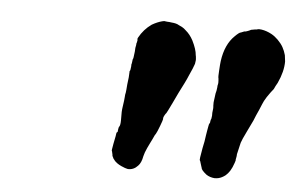

<svg xmlns="http://www.w3.org/2000/svg" viewBox="-37 -713 758 491"><g transform="rotate(5 341.5 -467.0)"><path d="M366 -662Q368 -662 374 -661Q379 -661 385 -660Q398 -659 404 -655Q407 -654 412.5 -651Q418 -648 423 -643Q434 -634 442 -619Q453 -597 454 -582Q455 -578 455 -575Q456 -570 454 -560Q450 -548 442 -531Q437 -520 437 -519.5Q437 -519 432 -509Q418 -482 406 -456Q394 -431 392 -428Q390 -426 389 -424Q384 -416 385 -412Q385 -410 379 -394Q373 -378 370 -373Q367 -369 365.5 -365Q364 -361 362 -357.5Q360 -354 357.5 -348.5Q355 -343 351 -335Q345 -322 343 -313Q340 -296 332 -288Q321 -276 306 -277Q300 -278 289 -283Q276 -289 270 -297Q269 -299 268.5 -299Q268 -299 266.5 -302.5Q265 -306 264.5 -306.5Q264 -307 264 -310L262 -319Q260 -318 264 -338Q266 -347 268 -358Q269 -367 270 -368L272 -369Q272 -371 273 -377Q274 -383 275 -383Q278 -387 278 -400Q278 -403 278 -410Q278 -417 278 -417Q278 -417 278 -417.5Q278 -418 278 -421Q278 -424 278.5 -428Q279 -432 280 -439Q282 -452 282.5 -460Q283 -468 283.5 -468.5Q284 -469 285 -479.5Q286 -490 286 -492Q289 -513 289 -525Q289 -527 289 -527Q291 -527 292 -539Q292 -546 292.5 -546Q293 -546 293 -547.5Q293 -549 293.5 -551Q294 -553 294 -555Q294 -557 294 -557Q296 -557 298 -578Q298 -588 300 -595Q300 -597 300 -598Q300 -599 301 -601Q303 -609 302 -609Q301 -610 303 -614Q315 -636 335 -650Q349 -658 361 -661Q365 -662 366 -662ZM606 -662Q608 -663 616 -662Q629 -660 642 -653Q651 -648 659 -640Q668 -631 673 -622Q678 -613 681 -602Q682 -595 683 -586Q683 -560 669 -530Q666 -525 664 -521Q661 -513 657 -509Q655 -507 644 -491Q637 -480 634 -472Q628 -457 621 -442Q618 -434 615.5 -428.5Q613 -423 601.5 -399.5Q590 -376 588 -369Q585 -356 581 -339Q581 -334 580 -330Q579 -326 579 -325Q580 -324 577 -316Q573 -304 568 -296Q563 -288 557 -283Q548 -276 539 -274Q535 -273 529 -273Q517 -274 508 -280Q494 -291 494 -297Q494 -298 493 -300Q492 -302 490.5 -308Q489 -314 488 -315Q486 -315 492 -347Q496 -364 498 -381Q499 -388 500 -393Q501 -398 502 -404Q503 -410 504 -411Q506 -413 506 -418Q507 -421 507 -422Q508 -423 508 -424.5Q508 -426 508.5 -428Q509 -430 509 -431.5Q509 -433 509 -434Q509 -435 509 -439Q511 -452 510 -457Q510 -461 510 -466Q512 -484 513 -489Q515 -495 516 -505Q516 -510 517 -512.5Q518 -515 517.5 -522.5Q517 -530 516.5 -530.5Q516 -531 517 -548.5Q518 -566 519 -573Q525 -616 549 -639Q560 -650 564 -650Q565 -650 569 -652Q573 -654 574 -653.5Q575 -653 581.5 -655.5Q588 -658 589 -659Q590 -659 600 -661Q605 -661 606 -662Z"/></g></svg>

Font: TT2020 Style E
Style: Italic
Weight: 400
Italic angle: -15°
Version: Version 0.2.000